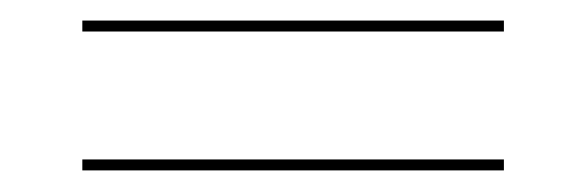

<svg xmlns="http://www.w3.org/2000/svg" viewBox="-20 -306 562 184"><path d="M58.9 -275.8V-286.3H462.9V-275.8ZM58.9 -142.7V-153.2H462.9V-142.7Z"/></svg>

Font: Playfair 144pt SemiCondensed Light
Style: Regular
Weight: 300
Width: 4
Designer: Claus Eggers Sørensen
Foundry: Claus Eggers Sørensen
Version: Version 2.203